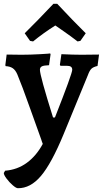

<svg xmlns="http://www.w3.org/2000/svg" viewBox="-42 -749 541 1010"><path d="M-22 161 -15 149Q49 144 99 107.5Q149 71 183 8Q180 2 178.5 -4Q177 -10 175 -15Q162 -50 117.5 -175.5Q73 -301 49 -358Q39 -381 24.5 -390.5Q10 -400 -12 -401L-14 -406L-7 -462L71 -461Q116 -461 169 -464Q222 -467 222 -468L224 -463L216 -406Q187 -405 177.5 -399.5Q168 -394 168 -382Q168 -351 237 -131H247Q338 -362 338 -382Q338 -393 331 -398Q324 -403 308 -403H276L273 -408L281 -464Q343 -461 387 -461L479 -462L471 -402Q449 -397 439 -387.5Q429 -378 420 -353L293 -44Q229 111 173.5 176.5Q118 242 52 241Q43 241 25 225.5Q7 210 -7.5 190.5Q-22 171 -22 161ZM116 -534 88 -574Q155 -640 239 -729H259Q342 -640 409 -574L381 -534L366 -531Q330 -559 293 -584.5Q256 -610 249 -615Q183 -573 132 -531Z"/></svg>

Font: Alegreya
Style: Bold
Weight: 700
Designer: Juan Pablo del Peral
Foundry: Huerta Tipografica
Version: Version 2.008; ttfautohint (v1.8)